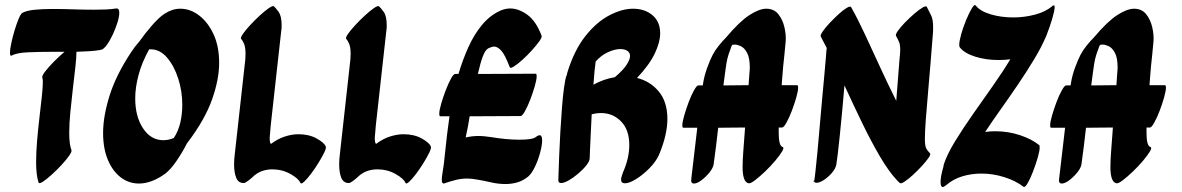

<svg xmlns="http://www.w3.org/2000/svg" viewBox="-20 -735 4747 771"><path d="M386 -535Q366 -531 340.5 -529.5Q315 -528 287 -527Q287 -504 282.5 -464.5Q278 -425 272.5 -378Q267 -331 262.5 -285Q258 -239 258 -201Q258 -155 267 -132Q269 -126 257.5 -109.5Q246 -93 227 -72.5Q208 -52 187.5 -33.5Q167 -15 152.5 -5.5Q138 4 135 -2Q130 -16 127.5 -37Q125 -58 125 -83Q125 -123 129 -170.5Q133 -218 138.5 -264Q144 -310 148 -347.5Q152 -385 152 -406Q152 -417 150 -423Q147 -429 161 -447.5Q175 -466 197 -488Q219 -510 239 -527Q236 -527 232 -527H194Q139 -527 93 -525Q47 -523 27 -512Q26 -512 25.5 -511.5Q25 -511 25 -511Q20 -511 20 -523Q20 -537 25.5 -562.5Q31 -588 39 -614.5Q47 -641 55.5 -661Q64 -681 71 -684Q89 -693 121 -696Q153 -699 192 -699Q231 -699 274 -697.5Q317 -696 357 -696Q383 -696 405.5 -697Q428 -698 446 -701H449Q459 -701 459 -684Q459 -668 451.5 -644Q444 -620 432.5 -595.5Q421 -571 408.5 -554Q396 -537 386 -535Z M644 -38Q589 2 538 2Q497 2 464.5 -23Q432 -48 413 -93.5Q394 -139 394 -201Q394 -268 420 -351Q446 -434 507 -526Q522 -549 540 -569Q561 -599 589.5 -632Q618 -665 641 -680Q672 -700 704 -700Q744 -700 779.5 -673Q815 -646 837.5 -597.5Q860 -549 860 -482Q860 -416 831.5 -335.5Q803 -255 735 -165Q732 -161 730 -158Q714 -126 690 -90.5Q666 -55 644 -38ZM523 -340Q523 -267 554.5 -219.5Q586 -172 636 -172Q657 -172 678 -181Q696 -208 704 -242.5Q712 -277 712 -314Q712 -369 695.5 -420Q679 -471 650.5 -504Q622 -537 585 -537Q582 -537 579 -537Q550 -485 536.5 -434.5Q523 -384 523 -340Z M1079 -710Q1087 -704 1099 -687Q1111 -670 1111 -632Q1111 -626 1110.5 -620Q1110 -614 1109 -608L1067 -230Q1066 -212 1064.5 -199.5Q1063 -187 1063 -178Q1063 -162 1068 -157Q1096 -178 1124.5 -187Q1153 -196 1178 -196Q1221 -196 1251.5 -179Q1282 -162 1288 -147Q1291 -141 1282 -122.5Q1273 -104 1258.5 -80.5Q1244 -57 1228.5 -36.5Q1213 -16 1201 -5Q1189 6 1186 -1Q1179 -18 1146 -36.5Q1113 -55 1073 -55Q1055 -55 1036.5 -49.5Q1018 -44 1001 -30Q1000 -30 1000 -29Q986 -16 975 -8Q964 0 959 0Q937 0 928.5 -21Q920 -42 920 -75Q920 -96 923 -118L965 -496L966 -518Q966 -547 959 -561.5Q952 -576 949 -578Q944 -582 954.5 -597.5Q965 -613 983.5 -633Q1002 -653 1022.5 -672Q1043 -691 1059 -702Q1075 -713 1079 -710Z M1501 -710Q1509 -704 1521 -687Q1533 -670 1533 -632Q1533 -626 1532.5 -620Q1532 -614 1531 -608L1489 -230Q1488 -212 1486.5 -199.5Q1485 -187 1485 -178Q1485 -162 1490 -157Q1518 -178 1546.5 -187Q1575 -196 1600 -196Q1643 -196 1673.5 -179Q1704 -162 1710 -147Q1713 -141 1704 -122.5Q1695 -104 1680.5 -80.5Q1666 -57 1650.5 -36.5Q1635 -16 1623 -5Q1611 6 1608 -1Q1601 -18 1568 -36.5Q1535 -55 1495 -55Q1477 -55 1458.5 -49.5Q1440 -44 1423 -30Q1422 -30 1422 -29Q1408 -16 1397 -8Q1386 0 1381 0Q1359 0 1350.5 -21Q1342 -42 1342 -75Q1342 -96 1345 -118L1387 -496L1388 -518Q1388 -547 1381 -561.5Q1374 -576 1371 -578Q1366 -582 1376.5 -597.5Q1387 -613 1405.5 -633Q1424 -653 1444.5 -672Q1465 -691 1481 -702Q1497 -713 1501 -710Z M1808 -438H1821Q1838 -495 1861 -546Q1884 -597 1916 -635.5Q1948 -674 1991 -693Q2010 -701 2029 -701Q2063 -701 2098 -675.5Q2133 -650 2155 -591Q2157 -585 2145.5 -569Q2134 -553 2115.5 -532.5Q2097 -512 2077.5 -494.5Q2058 -477 2043.5 -468Q2029 -459 2027 -465Q2008 -515 1993 -531.5Q1978 -548 1964 -548Q1958 -548 1952 -545.5Q1946 -543 1941 -541Q1929 -535 1919 -509Q1909 -483 1899 -438L2131 -439Q2135 -439 2135 -429Q2135 -415 2127.5 -389Q2120 -363 2109.5 -335.5Q2099 -308 2088 -288.5Q2077 -269 2071 -269L1866 -268Q1863 -248 1859 -227Q1855 -206 1850 -183Q1863 -186 1876 -187.5Q1889 -189 1901 -189Q1914 -189 1927.5 -187.5Q1941 -186 1955 -184Q1978 -180 2008 -177Q2038 -174 2066 -174Q2089 -174 2107.5 -176.5Q2126 -179 2133 -186Q2142 -192 2147 -192Q2157 -192 2157 -171Q2157 -152 2149 -122Q2141 -92 2128 -65Q2115 -38 2101 -26Q2080 -9 2057 -2.5Q2034 4 2010 4Q1980 4 1950.5 -3Q1921 -10 1895 -14Q1875 -18 1856 -18Q1833 -18 1812.5 -13Q1792 -8 1768 0Q1768 0 1766 1Q1764 2 1762 2Q1759 2 1756.5 -1Q1754 -4 1754 -14Q1754 -23 1757 -41Q1762 -67 1768 -129Q1774 -191 1785 -268H1748Q1744 -268 1744 -278Q1744 -292 1751.5 -318Q1759 -344 1769.5 -371.5Q1780 -399 1790.5 -418.5Q1801 -438 1808 -438Z M2627 -115Q2615 -87 2588.5 -60Q2562 -33 2534.5 -16Q2507 1 2490 1Q2474 1 2474 -14Q2474 -19 2476 -25.5Q2478 -32 2481 -41Q2495 -73 2501 -100.5Q2507 -128 2507 -152Q2507 -214 2474 -247.5Q2441 -281 2394 -281Q2375 -281 2356 -276Q2354 -232 2352 -193Q2350 -154 2349 -128.5Q2348 -103 2348 -100Q2348 -88 2334.5 -71Q2321 -54 2301.5 -37.5Q2282 -21 2263.5 -10.5Q2245 0 2233 0Q2222 0 2222 -12Q2222 -13 2223 -40Q2224 -67 2225.5 -110Q2227 -153 2230 -203Q2233 -253 2236.5 -300.5Q2240 -348 2245 -383.5Q2250 -419 2255 -432Q2255 -433 2256 -433Q2257 -438 2258 -443Q2286 -534 2331 -590.5Q2376 -647 2427 -673.5Q2478 -700 2522 -700Q2569 -700 2600 -674Q2631 -648 2631 -601Q2631 -566 2609.5 -520.5Q2588 -475 2538 -422Q2591 -409 2625.5 -367.5Q2660 -326 2660 -257Q2660 -227 2652 -191.5Q2644 -156 2627 -115ZM2471 -538Q2449 -538 2421.5 -525.5Q2394 -513 2372 -488Q2370 -475 2367.5 -450.5Q2365 -426 2363 -395Q2405 -418 2449 -425Q2482 -453 2496 -474.5Q2510 -496 2510 -510Q2510 -524 2499 -531Q2488 -538 2471 -538Z M2986 1Q2962 -4 2962 -64Q2962 -91 2965 -130Q2968 -169 2972 -223L2864 -222Q2860 -186 2855.5 -149.5Q2851 -113 2846 -77Q2844 -61 2829 -42.5Q2814 -24 2796.5 -11Q2779 2 2767 2Q2753 2 2756 -17Q2762 -67 2768 -119.5Q2774 -172 2780 -222H2724Q2720 -222 2720 -232Q2720 -245 2727.5 -271Q2735 -297 2745.5 -325Q2756 -353 2767 -372.5Q2778 -392 2784 -392H2802Q2803 -395 2803 -398Q2808 -431 2820 -463.5Q2832 -496 2842 -515Q2852 -534 2867 -552.5Q2882 -571 2896 -585Q2950 -649 2989.5 -674.5Q3029 -700 3057 -700Q3088 -700 3105.5 -678Q3123 -656 3130 -625.5Q3137 -595 3135 -569Q3132 -534 3129.5 -511.5Q3127 -489 3125 -469Q3123 -449 3121 -421Q3120 -407 3119 -393H3181Q3185 -393 3185 -383Q3185 -370 3177.5 -343.5Q3170 -317 3159.5 -289.5Q3149 -262 3138 -242.5Q3127 -223 3121 -223H3107Q3107 -211 3107 -202Q3107 -150 3122 -145Q3130 -143 3121 -127.5Q3112 -112 3093 -89.5Q3074 -67 3052 -46Q3030 -25 3011.5 -11Q2993 3 2986 1ZM2897 -480Q2894 -460 2891 -438Q2888 -416 2885 -392L2986 -393L2989 -435L2991 -461Q2991 -503 2980 -523Q2969 -543 2955 -549.5Q2941 -556 2931 -556Q2927 -556 2924.5 -555.5Q2922 -555 2921 -555Q2919 -552 2918 -551Q2912 -536 2906 -517.5Q2900 -499 2897 -480Z M3398 -706Q3425 -658 3454.5 -594.5Q3484 -531 3515.5 -462.5Q3547 -394 3579 -330Q3582 -365 3585 -406.5Q3588 -448 3592 -496Q3595 -523 3595 -537Q3595 -554 3591 -564.5Q3587 -575 3578 -591Q3575 -596 3585.5 -611Q3596 -626 3614 -644.5Q3632 -663 3651 -679.5Q3670 -696 3684.5 -704.5Q3699 -713 3702 -707Q3713 -686 3720 -671Q3727 -656 3727 -626Q3727 -620 3727 -613Q3727 -606 3726 -598Q3716 -469 3708.5 -385.5Q3701 -302 3697.5 -253Q3694 -204 3694 -178Q3694 -150 3699 -140Q3704 -130 3714 -120Q3719 -116 3709 -101.5Q3699 -87 3682 -68.5Q3665 -50 3646.5 -33Q3628 -16 3613 -6Q3598 4 3594 0Q3593 -1 3591 -2Q3586 -7 3583 -10Q3549 -46 3513 -107.5Q3477 -169 3441 -243.5Q3405 -318 3371 -392Q3367 -342 3362 -290Q3357 -238 3352.5 -193Q3348 -148 3344 -115.5Q3340 -83 3338 -72Q3334 -56 3319.5 -39.5Q3305 -23 3288 -12Q3271 -1 3259 -1Q3252 -1 3249 -6Q3251 -14 3254.5 -46Q3258 -78 3262.5 -124.5Q3267 -171 3271.5 -225.5Q3276 -280 3281 -333Q3286 -386 3290 -431Q3294 -476 3296.5 -504.5Q3299 -533 3299 -537Q3299 -540 3300 -542Q3287 -568 3276 -588Q3273 -593 3283.5 -608.5Q3294 -624 3311.5 -642.5Q3329 -661 3347.5 -678Q3366 -695 3380.5 -703.5Q3395 -712 3398 -706ZM3247 -13Q3247 -13 3247 -12Q3247 -11 3249 -6Q3248 -4 3248 -4Q3247 -4 3247 -13Z M4182 -592Q4163 -547 4132.5 -496.5Q4102 -446 4067 -394.5Q4032 -343 3997.5 -294.5Q3963 -246 3936 -205Q3955 -208 3976 -208Q4029 -208 4076.5 -192Q4124 -176 4152 -153Q4155 -152 4155 -144Q4155 -129 4147 -101.5Q4139 -74 4128 -45.5Q4117 -17 4106.5 1Q4096 19 4090 15Q4059 -9 4013.5 -23.5Q3968 -38 3921 -38Q3881 -38 3844.5 -27Q3808 -16 3780 8Q3770 16 3766 16Q3757 16 3757 -4Q3757 -27 3768 -64Q3768 -67 3770 -75Q3784 -117 3816 -169Q3848 -221 3888 -278Q3928 -335 3967.5 -391Q4007 -447 4037 -497Q4014 -494 3990 -494Q3939 -494 3896 -507.5Q3853 -521 3834 -545Q3832 -547 3832 -555Q3832 -570 3840 -598.5Q3848 -627 3860 -655.5Q3872 -684 3882.5 -701.5Q3893 -719 3898 -713Q3916 -690 3958 -677.5Q4000 -665 4049 -665Q4094 -665 4137 -676.5Q4180 -688 4206 -711Q4211 -714 4212 -714Q4215 -714 4215 -706Q4215 -692 4205 -658.5Q4195 -625 4183 -595Q4183 -594 4182 -592Z M4463 1Q4439 -4 4439 -64Q4439 -91 4442 -130Q4445 -169 4449 -223L4341 -222Q4337 -186 4332.5 -149.5Q4328 -113 4323 -77Q4321 -61 4306 -42.5Q4291 -24 4273.5 -11Q4256 2 4244 2Q4230 2 4233 -17Q4239 -67 4245 -119.5Q4251 -172 4257 -222H4201Q4197 -222 4197 -232Q4197 -245 4204.5 -271Q4212 -297 4222.5 -325Q4233 -353 4244 -372.5Q4255 -392 4261 -392H4279Q4280 -395 4280 -398Q4285 -431 4297 -463.5Q4309 -496 4319 -515Q4329 -534 4344 -552.5Q4359 -571 4373 -585Q4427 -649 4466.5 -674.5Q4506 -700 4534 -700Q4565 -700 4582.5 -678Q4600 -656 4607 -625.5Q4614 -595 4612 -569Q4609 -534 4606.5 -511.5Q4604 -489 4602 -469Q4600 -449 4598 -421Q4597 -407 4596 -393H4658Q4662 -393 4662 -383Q4662 -370 4654.5 -343.5Q4647 -317 4636.5 -289.5Q4626 -262 4615 -242.5Q4604 -223 4598 -223H4584Q4584 -211 4584 -202Q4584 -150 4599 -145Q4607 -143 4598 -127.5Q4589 -112 4570 -89.5Q4551 -67 4529 -46Q4507 -25 4488.5 -11Q4470 3 4463 1ZM4374 -480Q4371 -460 4368 -438Q4365 -416 4362 -392L4463 -393L4466 -435L4468 -461Q4468 -503 4457 -523Q4446 -543 4432 -549.5Q4418 -556 4408 -556Q4404 -556 4401.5 -555.5Q4399 -555 4398 -555Q4396 -552 4395 -551Q4389 -536 4383 -517.5Q4377 -499 4374 -480Z"/></svg>

Font: Ga Maamli
Style: Regular
Weight: 400
Designer: Afotey Clement Nii Odai, Ama Asantewa Diaka, David Abbey-Thompson
Foundry: Sorkin Type Co.
Version: Version 1.000; ttfautohint (v1.8.4.7-5d5b)